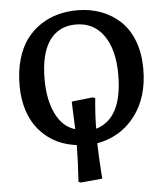

<svg xmlns="http://www.w3.org/2000/svg" viewBox="-61 -768 900 1035"><g transform="rotate(-5 389.5 -250.5)"><path d="M334 212.9 321.8 208Q329.1 100.6 330.1 9.8Q240.2 -1.5 176.5 -49.8Q112.8 -98.1 81.8 -171.4Q50.8 -244.6 50.8 -336.9Q50.8 -414.6 69.1 -478Q87.4 -541.5 119.4 -584.7Q151.4 -627.9 195.6 -657.5Q239.7 -687 289.8 -700.4Q339.8 -713.9 396 -713.9Q464.8 -713.9 523.7 -691.9Q582.5 -669.9 627.4 -627.9Q672.4 -585.9 697.8 -519.3Q723.1 -452.6 723.1 -368.2Q723.1 -215.3 646.5 -114.5Q569.8 -13.7 440.9 9.8Q441.4 39.1 443.8 87.2Q446.3 135.3 448.7 168.9L451.2 202.1ZM441.9 -68.8Q585.9 -111.8 585.9 -350.1Q585.9 -484.9 531.7 -561.5Q477.5 -638.2 380.9 -638.2Q289.1 -638.2 238.5 -567.9Q188 -497.6 188 -356.9Q188 -246.6 224.9 -171.4Q261.7 -96.2 329.1 -76.2L323.2 -226.1L438 -238.8L451.2 -233.9Q441.9 -140.1 441.9 -68.8Z"/></g></svg>

Font: Literata Book SemiBold
Style: Regular
Weight: 600
Designer: Latin by Veronika Burian and Jose Scaglione. Greek by Irene Vlachou. Cyrillic by Vera Evstafieva
Foundry: TypeTogether
Version: Version 2.003;PS 002.003;hotconv 1.0.88;makeotf.lib2.5.64775